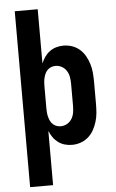

<svg xmlns="http://www.w3.org/2000/svg" viewBox="-62 -777 624 1033"><g transform="rotate(-5 250.0 -260.0)"><path d="M58 215V-735H182V-442Q189 -460 200.5 -476.5Q212 -493 228 -505Q244 -517 263.5 -522.5Q283 -528 303 -528Q327 -528 350 -520Q373 -512 391 -496Q409 -480 420.5 -459Q432 -438 439 -415Q446 -392 448 -368Q450 -344 450 -320V-200Q450 -176 448 -152Q446 -128 439 -105Q432 -82 420.5 -61Q409 -40 391 -24Q373 -8 350 0Q327 8 303 8Q283 8 263.5 2.5Q244 -3 228 -15Q212 -27 200.5 -43.5Q189 -60 182 -78V215ZM251 -97Q269 -97 285 -106Q301 -115 310.5 -130.5Q320 -146 323 -164Q326 -182 326 -200V-320Q326 -338 323 -356Q320 -374 310.5 -389.5Q301 -405 285 -414Q269 -423 251 -423Q239 -423 228 -419Q217 -415 208.5 -407Q200 -399 195 -388.5Q190 -378 187 -366.5Q184 -355 183 -343.5Q182 -332 182 -320V-200Q182 -188 183 -176.5Q184 -165 187 -153.5Q190 -142 195 -131.5Q200 -121 208.5 -113Q217 -105 228 -101Q239 -97 251 -97Z"/></g></svg>

Font: Iosevka SS04 Extrabold
Style: Regular
Weight: 800
Monospace: yes
Designer: Belleve Invis
Foundry: Belleve Invis
Version: Version 19.0.0; ttfautohint (v1.8.4)